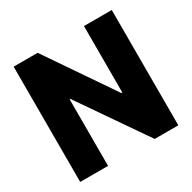

<svg xmlns="http://www.w3.org/2000/svg" viewBox="-160 -888 1049 1049"><g transform="rotate(-30 364.5 -363.5)"><path d="M55 0V-727.3H206.3L492.5 -308.2H498.6V-727.3H674V0H524.9L235.4 -419.7H230.8V0Z"/></g></svg>

Font: Inter P Extra Bold
Style: Regular
Weight: 800
Designer: Rasmus Andersson
Foundry: rsms
Version: Version 3.018;git-588b23468